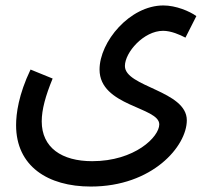

<svg xmlns="http://www.w3.org/2000/svg" viewBox="-20 -453 752 704"><path d="M39 6C39 156 155 231 313 231C539 231 665 83 665 -12C665 -121 438 -134 438 -211C438 -261 507 -340 578 -340C607 -340 639 -326 660 -315L700 -394C675 -412 625 -433 579 -433C456 -433 345 -300 345 -198C345 -63 564 -61 564 3C564 49 474 138 318 138C206 138 133 88 133 -8C133 -51 147 -102 173 -165L92 -198C48 -106 39 -36 39 6Z"/></svg>

Font: Noto Sans Arabic Cond Med
Style: Regular
Weight: 500
Width: 3
Designer: Monotype Design Team, Nadine Chahine, Nizar Qandah and Khaled Hosny
Foundry: Monotype Imaging Inc.
Version: Version 2.012